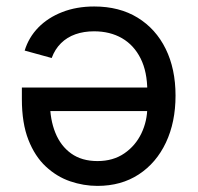

<svg xmlns="http://www.w3.org/2000/svg" viewBox="-20 -578 623 604"><path d="M276.4 -557.6Q355.5 -557.6 412.8 -522.5Q470.2 -487.3 501.2 -424.3Q532.2 -361.3 532.2 -277.3Q532.2 -193.8 502 -129.6Q471.7 -65.4 416.5 -29.3Q361.3 6.8 286.6 6.8Q243.2 6.8 200.9 -7.6Q158.7 -22 124.3 -54Q89.8 -85.9 69.3 -138.2Q48.8 -190.4 48.8 -266.1V-302.7H472.7V-228.5H96.2L137.2 -255.9Q137.2 -202.1 154.1 -160.4Q170.9 -118.7 204.1 -95Q237.3 -71.3 286.6 -71.3Q335.9 -71.3 371.1 -95.5Q406.2 -119.6 424.8 -158.4Q443.4 -197.3 443.4 -241.7V-291Q443.4 -352.1 422.4 -394Q401.4 -436 363.8 -457.8Q326.2 -479.5 275.9 -479.5Q243.7 -479.5 217.3 -470.2Q190.9 -460.9 171.9 -442.1Q152.8 -423.3 142.6 -395.5L57.6 -418.9Q70.3 -460.4 100.6 -491.5Q130.9 -522.5 175.8 -540Q220.7 -557.6 276.4 -557.6Z"/></svg>

Font: Inter Variable
Style: Regular
Weight: 400
Designer: Rasmus Andersson
Foundry: rsms
Version: Version 4.001;git-9221beed3